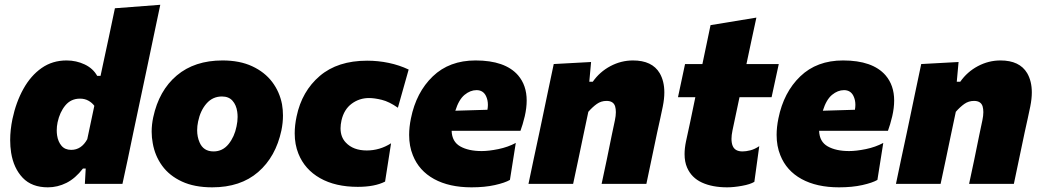

<svg xmlns="http://www.w3.org/2000/svg" viewBox="-20 -768 4348 802"><path d="M180 14.5Q113 14.5 75 -25.2Q37 -65 26.5 -130Q22.5 -156 22.5 -183Q22.5 -225 32 -271Q47 -341.5 77.8 -396.8Q108.5 -452 153.8 -483.8Q199 -515.5 258 -515.5Q298.5 -515.5 333.8 -498.8Q369 -482 386 -451H400L409 -493.5Q422 -553 434.5 -612.2Q447 -671.5 460 -733.5L649.5 -748Q637.5 -690 624 -627Q610.5 -563.5 596 -493.5L537 -215Q523.5 -151 513.5 -102Q503 -52.5 491.5 0H334.5L338 -64H326.5Q295 -23 257.8 -4.2Q220.5 14.5 180 14.5ZM277.5 -142Q320 -142 344.5 -186.5L374 -326Q364.5 -339 349.2 -347.5Q334 -356 314 -356Q276.5 -356 253 -327.8Q229.5 -299.5 220.5 -257Q217 -240 217 -223.5Q217 -213 218.5 -202.5Q222.5 -176 237 -159Q251.5 -142 277.5 -142Z M866.5 14.5Q792 14.5 739.8 -9.8Q687.5 -34 657.2 -75.8Q627 -117.5 618 -170Q613.5 -193.5 613.5 -218Q613.5 -247.5 620 -278Q644 -390 718.5 -452.8Q793 -515.5 909.5 -515.5Q981.5 -515.5 1033.5 -491.2Q1085.5 -467 1116.8 -425.8Q1148 -384.5 1158 -332.5Q1162 -309.5 1162 -285.5Q1162 -255 1155.5 -223.5Q1132 -113 1058.2 -49.2Q984.5 14.5 866.5 14.5ZM872 -135.5Q910 -135.5 934.8 -166.2Q959.5 -197 968 -240Q972.5 -260.5 972.5 -279.5Q972.5 -290.5 971 -301Q967 -329.5 951.2 -347.2Q935.5 -365 907 -365Q868.5 -365 842.8 -335.8Q817 -306.5 807.5 -260.5Q803.5 -241.5 803.5 -224Q803.5 -196.5 813.5 -173.5Q829.5 -135.5 872 -135.5Z M1474.5 12.5Q1381 12.5 1317 -23.8Q1253 -60 1226.5 -126Q1211 -164.5 1211 -211Q1211 -244.5 1219 -282Q1241 -387 1315.8 -450.8Q1390.5 -514.5 1513.5 -514.5Q1560 -514.5 1604 -505.2Q1648 -496 1687 -477.5L1642 -318Q1605.5 -343.5 1574.8 -351Q1544 -358.5 1521.5 -358.5Q1481 -358.5 1449 -334.8Q1417 -311 1406.5 -265.5Q1402.5 -247.5 1402.5 -232Q1402.5 -195.5 1424.5 -172.5Q1455.5 -139.5 1512 -139.5Q1566.5 -139.5 1613.5 -169.5L1588.5 -9.5Q1545.5 12.5 1474.5 12.5Z M1949.5 14.5Q1856.5 14.5 1793.2 -20.2Q1730 -55 1704.5 -119.5Q1689 -157.5 1689 -204.5Q1689 -237 1696.5 -273.5Q1718.5 -382.5 1787.8 -449Q1857 -515.5 1966.5 -515.5Q2090 -515.5 2144 -453.5Q2180 -411.5 2180 -348Q2180 -317.5 2172 -282.5Q2163.5 -247 2154 -221.5H1866.5Q1868 -176 1902.5 -156.5Q1937 -137 1992 -137Q2021.5 -137 2061.8 -145.2Q2102 -153.5 2134.5 -171L2110 -16.5Q2089.5 -4.5 2047.2 5Q2005 14.5 1949.5 14.5ZM1970.5 -391.5Q1944.5 -391.5 1920.5 -371.8Q1896.5 -352 1882 -305.5L2016 -309.5Q2018 -320 2018 -330Q2018 -350.5 2010 -367Q1998 -391.5 1970.5 -391.5Z M2187.5 0Q2198.5 -52.5 2209 -102.5Q2219.5 -152.5 2233 -214.5L2243.5 -264.5Q2255 -320.5 2267.5 -379.5Q2280 -438 2293 -500.5L2449 -509L2441.5 -426.5H2456Q2485 -468 2529.8 -491.8Q2574.5 -515.5 2624 -515.5Q2704 -515.5 2735.5 -462.5Q2755 -429 2755 -382Q2755 -355 2748.5 -323Q2744 -301.5 2737.8 -272.5Q2731.5 -243.5 2725 -214.5Q2712 -152 2701.5 -102.5Q2691 -52.5 2680 0H2493Q2504.5 -52.5 2514.5 -101Q2524.5 -149.5 2535.5 -204L2548.5 -265.5Q2552.5 -284.5 2552.5 -299.5Q2552.5 -313 2549.5 -323.5Q2542.5 -346.5 2513.5 -346.5Q2491 -346.5 2473 -333.8Q2455 -321 2437.5 -301L2417 -204Q2405.5 -149.5 2395.5 -101Q2385 -52.5 2374 0Z M3017.5 14.5Q2955.5 14.5 2912 -5.5Q2868.5 -25.5 2850 -68Q2839.5 -92 2839.5 -124.5Q2839.5 -148.5 2845.5 -177.5Q2854 -217.5 2863 -258.5Q2871.5 -299.5 2884.5 -362H2812L2841.5 -500.5H2914Q2923 -545 2931.5 -584Q2939.5 -622.5 2948 -663L3139.5 -694.5Q3128.5 -644.5 3119 -599.5Q3109.5 -554 3098 -500.5H3233L3203 -362H3069L3039.5 -222.5Q3035.5 -203 3035.5 -188Q3035.5 -170.5 3040.5 -158.5Q3050 -135.5 3081.5 -135.5Q3096 -135.5 3114 -140Q3132 -144.5 3151.5 -157.5L3131 -8.5Q3114 2 3079.5 8.2Q3045 14.5 3017.5 14.5Z M3484.5 14.5Q3391.5 14.5 3328.2 -20.2Q3265 -55 3239.5 -119.5Q3224 -157.5 3224 -204.5Q3224 -237 3231.5 -273.5Q3253.5 -382.5 3322.8 -449Q3392 -515.5 3501.5 -515.5Q3625 -515.5 3679 -453.5Q3715 -411.5 3715 -348Q3715 -317.5 3707 -282.5Q3698.5 -247 3689 -221.5H3401.5Q3403 -176 3437.5 -156.5Q3472 -137 3527 -137Q3556.5 -137 3596.8 -145.2Q3637 -153.5 3669.5 -171L3645 -16.5Q3624.5 -4.5 3582.2 5Q3540 14.5 3484.5 14.5ZM3505.5 -391.5Q3479.5 -391.5 3455.5 -371.8Q3431.5 -352 3417 -305.5L3551 -309.5Q3553 -320 3553 -330Q3553 -350.5 3545 -367Q3533 -391.5 3505.5 -391.5Z M3722.5 0Q3733.5 -52.5 3744 -102.5Q3754.5 -152.5 3768 -214.5L3778.5 -264.5Q3790 -320.5 3802.5 -379.5Q3815 -438 3828 -500.5L3984 -509L3976.5 -426.5H3991Q4020 -468 4064.8 -491.8Q4109.5 -515.5 4159 -515.5Q4239 -515.5 4270.5 -462.5Q4290 -429 4290 -382Q4290 -355 4283.5 -323Q4279 -301.5 4272.8 -272.5Q4266.5 -243.5 4260 -214.5Q4247 -152 4236.5 -102.5Q4226 -52.5 4215 0H4028Q4039.5 -52.5 4049.5 -101Q4059.5 -149.5 4070.5 -204L4083.5 -265.5Q4087.5 -284.5 4087.5 -299.5Q4087.5 -313 4084.5 -323.5Q4077.5 -346.5 4048.5 -346.5Q4026 -346.5 4008 -333.8Q3990 -321 3972.5 -301L3952 -204Q3940.5 -149.5 3930.5 -101Q3920 -52.5 3909 0Z"/></svg>

Font: Heraclito ExtraBold
Style: Italic
Weight: 800
Italic angle: -12°
Designer: Kostas Bartsokas (font) & Cristiano Sobral (main changes)
Foundry: Kostas Bartsokas (font) & Cristiano Sobral (main changes)
Version: Version 1.00;July 8, 2020;FontCreator 13.0.0.2655 64-bit